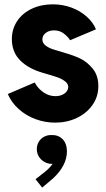

<svg xmlns="http://www.w3.org/2000/svg" viewBox="-20 -553 483 878"><path d="M15.6 -123 138.7 -175.8Q152.8 -148.9 178.2 -131.1Q203.6 -113.3 233.4 -113.3Q251 -113.3 264.4 -119.4Q277.8 -125.5 284.9 -135Q292 -144.5 292 -155.3Q292 -170.4 276.9 -181.6Q261.7 -192.9 242.2 -199.7Q222.7 -206.5 193.4 -214.8Q181.6 -218.8 176.8 -219.7Q109.9 -238.8 72 -277.1Q34.2 -315.4 34.2 -374Q34.2 -420.4 58.6 -456.8Q83 -493.2 125.7 -513.2Q168.5 -533.2 221.7 -533.2Q267.1 -533.2 307.4 -518.1Q347.7 -502.9 376.7 -476.8Q405.8 -450.7 418.9 -418.9L300.8 -369.1Q289.6 -386.2 271.2 -400.1Q252.9 -414.1 226.6 -414.1Q204.1 -414.1 189 -402.3Q173.8 -390.6 173.8 -373Q173.8 -356.4 187.7 -345.5Q201.7 -334.5 221.2 -327.9Q240.7 -321.3 278.3 -310.5Q313.5 -300.8 345.2 -286.1Q377 -271.5 403.3 -240Q429.7 -208.5 429.7 -159.2Q429.7 -110.8 402.8 -72.8Q376 -34.7 330.8 -13.4Q285.6 7.8 232.4 7.8Q186 7.8 142.8 -8.1Q99.6 -23.9 66.2 -53.7Q32.7 -83.5 15.6 -123ZM142.6 266.6 189.5 229.5Q207.5 214.4 220.7 196.3H215.8Q199.2 196.3 183.6 187.7Q168 179.2 158.2 163.8Q148.4 148.4 148.4 128.9Q148.4 109.9 157.7 94.7Q167 79.6 182.6 71.8Q198.2 64 215.8 64.5Q246.1 63.5 265.9 83Q285.6 102.5 286.1 139.6Q285.6 204.1 222.7 262.7L172.9 304.7Z"/></svg>

Font: Reddit Sans Vanilla ExtraBold
Style: Regular
Weight: 800
Designer: Stephen Hutchings
Foundry: Reddit
Version: Version 1.013